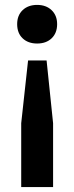

<svg xmlns="http://www.w3.org/2000/svg" viewBox="-20 -573 303 783"><path d="M131.5 -553Q168 -553 190.5 -531.5Q213 -510 213 -474.5Q213 -438.5 190.8 -417Q168.5 -395.5 131.5 -395.5Q94.5 -395.5 72.2 -416.8Q50 -438 50 -474.5Q50 -510.5 72.5 -531.8Q95 -553 131.5 -553ZM94.5 -326.5H170L196.5 -70.5V190H66.5V-70.5Z"/></svg>

Font: Encode Sans Semi Condensed SemiBold
Style: Regular
Weight: 600
Width: 4
Designer: Multiple Designers
Foundry: Impallari Type
Version: Version 3.000; ttfautohint (v1.8.3) -l 8 -r 50 -G 200 -x 14 